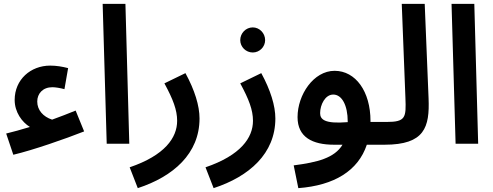

<svg xmlns="http://www.w3.org/2000/svg" viewBox="-20 -745 2556 995"><path d="M49 57C151 33 320 -26 416 -64L372 -172C332 -155 290 -140 250 -125C204 -140 173 -174 173 -219C173 -260 202 -293 251 -293C268 -293 291 -289 314 -283L333 -392C302 -400 272 -405 240 -405C139 -405 56 -333 56 -227C56 -164 94 -112 135 -87C90 -73 48 -62 12 -53Z M533 0H650L630 -725H512Z M694 230C878 170 1014 51 1014 -131C1014 -197 989 -278 941 -366L832 -313C877 -230 898 -175 898 -119C898 -31 834 60 652 122Z M1290 -473C1325 -473 1354 -502 1354 -537C1354 -573 1325 -603 1290 -603C1254 -603 1225 -573 1225 -537C1225 -502 1254 -473 1290 -473ZM1087 230C1271 170 1407 51 1407 -131C1407 -197 1382 -278 1334 -366L1225 -313C1270 -230 1291 -175 1291 -119C1291 -31 1227 60 1045 122Z M1526 230C1712 216 1836 140 1881 5H1973C2016 5 2042 -22 2042 -56C2042 -88 2024 -113 1983 -113H1900V-118C1900 -271 1823 -378 1714 -378C1605 -378 1522 -254 1522 -138C1522 -34 1599 5 1711 5H1755C1713 74 1625 96 1502 112ZM1639 -159C1639 -202 1665 -255 1707 -255C1752 -255 1782 -199 1782 -115V-112C1660 -102 1639 -127 1639 -159Z M1973 5C2181 5 2207 -86 2201 -235L2181 -725H2062L2081 -238C2085 -136 2083 -113 1983 -113Z M2341 0H2458L2438 -725H2320Z"/></svg>

Font: Noto Sans Arabic UI SmBd
Style: Regular
Weight: 600
Designer: Monotype Design Team, Nadine Chahine and Nizar Qandah
Foundry: Monotype Imaging Inc.
Version: Version 2.010